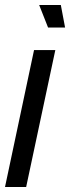

<svg xmlns="http://www.w3.org/2000/svg" viewBox="-20 -747 280 767"><path d="M0 0H84.5L201 -547H116ZM172 -637H240L223 -727H136.5Z"/></svg>

Font: League Gothic SemiCondensed Italic
Style: Regular
Weight: 400
Width: 4
Designer: The League of Moveable Type
Version: Version 1.600; ttfautohint (v1.8.3)